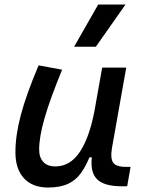

<svg xmlns="http://www.w3.org/2000/svg" viewBox="-20 -815 626 845"><path d="M191.4 10.3Q123 10.3 85.4 -30.5Q47.9 -71.3 47.9 -145Q47.9 -219.7 72 -310.3Q96.2 -400.9 149.9 -527.3L253.4 -508.3Q200.2 -378.9 176.3 -295.7Q152.3 -212.4 152.3 -157.2Q152.3 -121.6 170.9 -102.1Q189.5 -82.5 223.1 -82.5Q288.1 -82.5 330.6 -145.3Q373 -208 395.5 -325.7V-325.2L429.7 -517.6H535.6L473.1 -165.5Q464.8 -118.7 477.8 -99.6Q490.7 -80.6 533.7 -80.6H554.7L539.6 4.9H516.6Q439.5 4.9 408 -25.4Q376.5 -55.7 384.3 -122.6H373.5Q356.9 -81.5 335.2 -51.8Q313.5 -22 279.3 -5.9Q245.1 10.3 191.4 10.3ZM306.2 -609.4 412.1 -794.9H532.2L401.9 -609.4Z"/></svg>

Font: Cascadia Mono
Style: Italic
Weight: 400
Italic angle: -10°
Monospace: yes
Designer: Aaron Bell
Foundry: Saja Typeworks
Version: Version 2404.023; ttfautohint (v1.8.4)